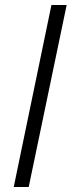

<svg xmlns="http://www.w3.org/2000/svg" viewBox="-20 -749 287 769"><path d="M186 -729H247L95 0H35Z"/></svg>

Font: Mona Sans Light
Style: Italic
Weight: 300
Italic angle: -11.7°
Designer: Deni Anggara
Foundry: GitHub
Version: Version 2.000